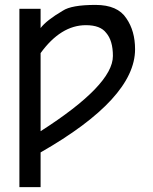

<svg xmlns="http://www.w3.org/2000/svg" viewBox="-20 -559 618 778"><path d="M144.5 58.6V199.2H58.6V-523.4H144.5V-445.3Q168 -476.6 234.4 -515.6Q269.5 -539.1 367.2 -539.1Q457 -539.1 492.2 -484.4Q527.3 -433.6 527.3 -359.4Q527.3 -160.2 144.5 58.6ZM144.5 -27.3Q437.5 -214.8 437.5 -332Q437.5 -394.5 410.2 -425.8Q386.7 -457 328.1 -457Q226.6 -457 144.5 -343.8Z"/></svg>

Font: 和音 by 宁静之雨，公众号njzyshare
Style: Regular
Weight: 400
Designer: Steve Matteson
Foundry: Ascender Corporation
Version: Version 6.00;June 8, 2018;FontCreator 11.0.0.2388 32-bit